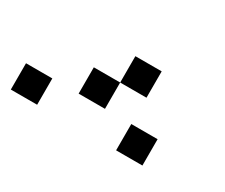

<svg xmlns="http://www.w3.org/2000/svg" viewBox="-54 -973 570 486"><g transform="rotate(30 231.0 -730.5)"><path d="M307.7 -692.3H384.6V-615.4H307.7ZM0 -692.3H76.9V-615.4H0ZM230.8 -769.2V-692.3H153.8V-769.2ZM230.8 -846.2H307.7V-769.2H230.8Z"/></g></svg>

Font: Mintsoda - Lime Green 13x16
Style: Regular
Weight: 400
Designer: Mintsoda-15
Version: Version 1.0